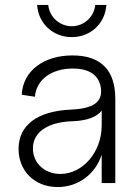

<svg xmlns="http://www.w3.org/2000/svg" viewBox="-20 -740 559 776"><path d="M213 16C297 16 366 -37 391 -115V0H446V-341C446 -457 387 -516 273 -516C155 -516 72 -452 68 -357L121 -349C127 -418 188 -463 274 -463C342 -463 382 -435 388 -382C394 -327 357 -301 266 -297C131 -291 55 -234 55 -138C55 -48 121 16 213 16ZM224 -37C160 -37 113 -81 113 -140C113 -206 173 -247 273 -250C331 -252 371 -267 391 -293V-233C391 -126 315 -37 224 -37ZM270 -590C346 -590 405 -645 410 -720H365C360 -671 319 -634 270 -634C221 -634 180 -671 175 -720H130C135 -645 194 -590 270 -590Z"/></svg>

Font: Uncut Sans Light
Style: Regular
Weight: 300
Designer: Kasper Nordkvist
Foundry: UNCUT.wtf
Version: Version 1.304;Glyphs 3.2 (3246)